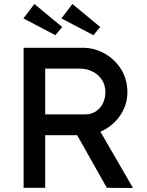

<svg xmlns="http://www.w3.org/2000/svg" viewBox="-20 -939 735 960"><path d="M193 -263V-367H406Q437 -367 460 -382.5Q483 -398 495 -423.5Q507 -449 507 -478Q507 -513 489.5 -540Q472 -567 442.5 -581.5Q413 -596 378 -596H196L206 -630V0H98V-700H396Q451 -700 502 -672Q553 -644 585 -593.5Q617 -543 617 -477Q617 -421 587.5 -372Q558 -323 507 -293Q456 -263 396 -263ZM645 1 514 0 336 -316 447 -341ZM97 -847 152 -919 291 -804 257 -763ZM287 -847 342 -919 481 -804 447 -763Z"/></svg>

Font: Lexend
Style: Regular
Weight: 400
Designer: Thomas Jockin
Foundry: Lexend
Version: Version 1.000